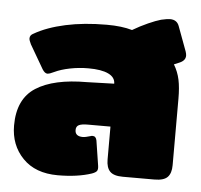

<svg xmlns="http://www.w3.org/2000/svg" viewBox="-46 -628 723 691"><g transform="rotate(5 315.0 -282.5)"><path d="M15 -150Q15 -246 79 -287Q143 -328 263 -328L361 -331Q361 -354 336 -366Q311 -378 264 -378Q230 -378 197.5 -371.5Q165 -365 142 -354Q126 -346 118 -346Q109 -346 100 -360L50 -446Q43 -460 43 -467Q43 -479 56 -485Q101 -511 167.5 -525.5Q234 -540 316 -540Q371 -540 408 -529Q435 -545 463 -557.5Q491 -570 509 -575Q531 -580 541 -580Q566 -580 574 -558L607 -469Q610 -460 610 -454Q610 -436 588 -427L569 -419Q584 -394 590 -366Q596 -338 596 -297V-57Q596 -28 582.5 -14Q569 0 535 0H421Q388 0 374.5 -14Q361 -28 361 -57V-176H279Q257 -176 247 -171Q237 -166 237 -153Q237 -130 265 -130Q274 -130 294 -136Q296 -137 300 -137Q312 -137 315 -122L329 -32Q331 -19 327 -13Q323 -7 309 -2Q258 15 187 15Q106 15 60.5 -32Q15 -79 15 -150Z"/></g></svg>

Font: Mitr
Style: Bold
Weight: 700
Designer: Thanarat Vachiruckul
Foundry: Cadson Demak
Version: Version 1.002